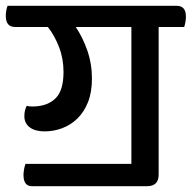

<svg xmlns="http://www.w3.org/2000/svg" viewBox="-51 -632 661 662"><path d="M496 -539V-30Q496 10 456 10H59Q30 10 30 -29Q30 -37 32 -48.5Q34 -60 37 -67H402V-539H210Q234 -504 250 -458Q266 -412 266 -361Q266 -314 252.5 -280Q239 -246 216 -223.5Q193 -201 163.5 -190Q134 -179 103 -179Q70 -179 51.5 -193Q33 -207 33 -231Q33 -242 35 -250.5Q37 -259 41 -267Q49 -265 55.5 -265Q62 -265 68 -265Q115 -267 141.5 -294Q168 -321 168 -384Q168 -430 152.5 -470Q137 -510 114 -539H1Q-31 -539 -31 -577Q-31 -585 -29.5 -594.5Q-28 -604 -25 -612H558Q590 -612 590 -575Q590 -567 588.5 -557Q587 -547 584 -539Z"/></svg>

Font: Baloo 2 Medium
Style: Regular
Weight: 500
Designer: Sarang Kulkarni and Ek Type
Foundry: Ek Type
Version: Version 1.640;hotconv 1.0.111;makeotfexe 2.5.65597; ttfautoh